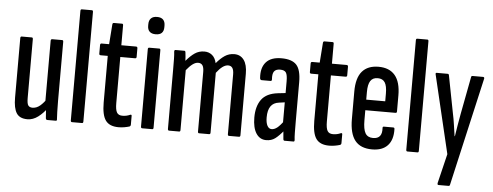

<svg xmlns="http://www.w3.org/2000/svg" viewBox="-54 -828 2976 1158"><g transform="rotate(5 1434.0 -249.0)"><path d="M128 6Q81 6 62 -24Q43 -54 43 -117V-478Q43 -488 51 -488H112Q119 -488 119 -478V-122Q119 -88 127 -77Q135 -66 153 -66Q177 -66 198.5 -84Q220 -102 240 -133L249 -76Q223 -40 192.5 -17Q162 6 128 6ZM248 0Q241 0 239 -9Q237 -30 235.5 -57.5Q234 -85 234 -100L227 -110V-478Q227 -488 236 -488H296Q303 -488 303 -478V-121Q303 -81 304 -54Q305 -27 306 -11Q308 0 300 0Z M398 0Q390 0 390 -10V-673Q390 -683 398 -683H459Q466 -683 466 -673V-10Q466 0 459 0Z M680 6Q625 6 601.5 -26.5Q578 -59 578 -135V-417H535Q526 -417 526 -426V-478Q526 -488 535 -488H580L589 -609Q590 -618 598 -618H647Q654 -618 654 -609V-488H743Q752 -488 752 -478V-426Q752 -417 743 -417H654V-138Q654 -98 663.5 -81.5Q673 -65 697 -65Q710 -65 721.5 -67.5Q733 -70 744 -75Q753 -78 753 -69V-16Q753 -7 745 -4Q732 0 715 3Q698 6 680 6Z M823 0Q815 0 815 -10V-478Q815 -488 823 -488H884Q891 -488 891 -478V-10Q891 0 884 0ZM854 -572Q830 -572 817.5 -584Q805 -596 805 -619V-629Q805 -652 817.5 -664.5Q830 -677 854 -677Q879 -677 891 -664.5Q903 -652 903 -629V-619Q903 -596 891 -584Q879 -572 854 -572Z M986 0Q978 0 978 -10V-366Q978 -407 977.5 -434Q977 -461 975 -476Q974 -488 982 -488H1036Q1042 -488 1043 -478Q1045 -466 1045.5 -453.5Q1046 -441 1047 -428Q1073 -459 1098.5 -476.5Q1124 -494 1157 -494Q1184 -494 1203.5 -478Q1223 -462 1230 -430Q1255 -460 1280.5 -477Q1306 -494 1338 -494Q1375 -494 1396 -465.5Q1417 -437 1417 -382V-10Q1417 0 1409 0H1348Q1341 0 1341 -10V-371Q1341 -398 1332.5 -410.5Q1324 -423 1307 -423Q1290 -423 1272.5 -410Q1255 -397 1236 -372V-10Q1236 0 1228 0H1167Q1160 0 1160 -10V-371Q1160 -398 1151.5 -410.5Q1143 -423 1125 -423Q1109 -423 1091.5 -410Q1074 -397 1054 -372V-10Q1054 0 1047 0Z M1685 0Q1678 0 1677 -9Q1675 -27 1673 -54Q1671 -81 1671 -100L1666 -107V-358Q1666 -396 1657 -410.5Q1648 -425 1621 -425Q1595 -425 1584.5 -410Q1574 -395 1577 -361Q1577 -352 1569 -352H1516Q1506 -352 1505 -364Q1500 -426 1530 -460Q1560 -494 1623 -494Q1687 -494 1714.5 -464Q1742 -434 1742 -359V-121Q1742 -81 1742.5 -53Q1743 -25 1745 -11Q1746 0 1739 0ZM1574 6Q1535 6 1513 -28Q1491 -62 1491 -124Q1491 -192 1521 -233Q1551 -274 1620 -282L1674 -288V-232L1631 -226Q1598 -222 1581.5 -198.5Q1565 -175 1565 -131Q1565 -99 1574.5 -81Q1584 -63 1601 -63Q1617 -63 1634 -76Q1651 -89 1677 -125L1681 -65Q1650 -27 1627.5 -10.5Q1605 6 1574 6Z M1955 6Q1900 6 1876.5 -26.5Q1853 -59 1853 -135V-417H1810Q1801 -417 1801 -426V-478Q1801 -488 1810 -488H1855L1864 -609Q1865 -618 1873 -618H1922Q1929 -618 1929 -609V-488H2018Q2027 -488 2027 -478V-426Q2027 -417 2018 -417H1929V-138Q1929 -98 1938.5 -81.5Q1948 -65 1972 -65Q1985 -65 1996.5 -67.5Q2008 -70 2019 -75Q2028 -78 2028 -69V-16Q2028 -7 2020 -4Q2007 0 1990 3Q1973 6 1955 6Z M2215 6Q2145 6 2111.5 -36Q2078 -78 2078 -166V-332Q2078 -415 2112 -454.5Q2146 -494 2211 -494Q2277 -494 2311 -453.5Q2345 -413 2345 -332V-235Q2345 -226 2337 -226H2154V-165Q2154 -111 2168 -87Q2182 -63 2215 -63Q2243 -63 2256 -79Q2269 -95 2267 -127Q2266 -137 2274 -137H2331Q2339 -137 2339 -128Q2341 -63 2309 -28.5Q2277 6 2215 6ZM2154 -290H2269V-336Q2269 -383 2255.5 -404Q2242 -425 2212 -425Q2182 -425 2168 -403.5Q2154 -382 2154 -336Z M2429 0Q2421 0 2421 -10V-673Q2421 -683 2429 -683H2490Q2497 -683 2497 -673V-10Q2497 0 2490 0Z M2633 185Q2625 185 2627 173L2670 -5L2558 -477Q2555 -488 2563 -488H2629Q2637 -488 2638 -480L2682 -253Q2689 -221 2694 -185.5Q2699 -150 2704 -117H2706Q2711 -150 2717 -186Q2723 -222 2729 -254L2772 -480Q2773 -488 2780 -488H2845Q2848 -488 2850.5 -485Q2853 -482 2851 -476L2702 178Q2701 185 2693 185Z"/></g></svg>

Font: Sofia Sans Extra Condensed Medium
Style: Regular
Weight: 500
Version: Version 4.100